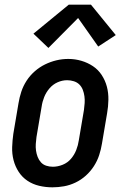

<svg xmlns="http://www.w3.org/2000/svg" viewBox="-20 -793 540 821"><path d="M204 8Q175 8 147.5 1.5Q120 -5 97.5 -20Q75 -35 60 -58Q45 -81 38 -108Q31 -135 32 -164Q33 -193 37 -221L59 -351Q63 -376 71 -400.5Q79 -425 93.5 -447.5Q108 -470 128.5 -488Q149 -506 172.5 -517.5Q196 -529 221 -535Q246 -541 272 -541Q301 -541 328 -533Q355 -525 377.5 -510Q400 -495 415 -472Q430 -449 437 -422.5Q444 -396 443.5 -366.5Q443 -337 438 -309L416 -179Q412 -154 404 -129.5Q396 -105 381.5 -82.5Q367 -60 347 -42Q327 -24 303 -12.5Q279 -1 254 3.5Q229 8 204 8ZM206 -80Q227 -80 248 -88.5Q269 -97 283.5 -114Q298 -131 306 -151.5Q314 -172 317 -193L339 -323Q341 -338 342 -352.5Q343 -367 341 -381.5Q339 -396 334 -409Q329 -422 319.5 -431.5Q310 -441 296 -445.5Q282 -450 267 -450Q246 -450 226 -441Q206 -432 191.5 -415Q177 -398 169 -378Q161 -358 158 -337L136 -207Q134 -192 133 -177.5Q132 -163 134 -149Q136 -135 141 -122Q146 -109 155 -99Q164 -89 177.5 -84.5Q191 -80 206 -80ZM187 -588 123 -649 274 -773H369L475 -643L400 -594L314 -716Z"/></svg>

Font: Iosevka Slab Semibold Oblique
Style: Regular
Weight: 600
Italic angle: -9°
Monospace: yes
Designer: Belleve Invis
Foundry: Belleve Invis
Version: Version 11.1.1; ttfautohint (v1.8.3)